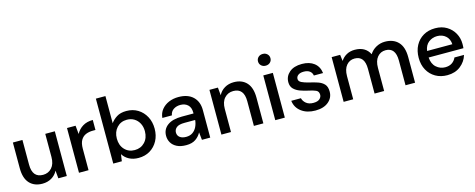

<svg xmlns="http://www.w3.org/2000/svg" viewBox="-34 -1382 5091 2056"><g transform="rotate(-15 2512.0 -354.0)"><path d="M250 12Q160 12 108.5 -44Q57 -100 57 -211V-496H163V-222Q163 -78 281 -78Q340 -78 378 -120Q416 -162 416 -240V-496H522V0H428L420 -87Q397 -41 352.5 -14.5Q308 12 250 12Z M657 0V-496H752L761 -402Q787 -451 833.5 -479.5Q880 -508 946 -508V-397H917Q873 -397 838.5 -382.5Q804 -368 783.5 -333.5Q763 -299 763 -238V0Z M1316 12Q1258 12 1213.5 -11Q1169 -34 1143 -76L1132 0H1037V-720H1143V-419Q1167 -454 1209 -481Q1251 -508 1317 -508Q1389 -508 1444 -474Q1499 -440 1530.5 -381Q1562 -322 1562 -247Q1562 -172 1530.5 -113.5Q1499 -55 1444 -21.5Q1389 12 1316 12ZM1298 -80Q1366 -80 1410 -126.5Q1454 -173 1454 -248Q1454 -297 1434 -335Q1414 -373 1379 -394.5Q1344 -416 1298 -416Q1230 -416 1186.5 -369Q1143 -322 1143 -248Q1143 -173 1186.5 -126.5Q1230 -80 1298 -80Z M1845 12Q1782 12 1741 -9Q1700 -30 1680 -64.5Q1660 -99 1660 -140Q1660 -212 1716 -254Q1772 -296 1876 -296H2006V-305Q2006 -363 1974.5 -392Q1943 -421 1893 -421Q1849 -421 1816.5 -399.5Q1784 -378 1777 -336H1671Q1676 -390 1707.5 -428.5Q1739 -467 1787.5 -487.5Q1836 -508 1894 -508Q1998 -508 2055 -453.5Q2112 -399 2112 -305V0H2020L2011 -85Q1990 -44 1950 -16Q1910 12 1845 12ZM1866 -74Q1909 -74 1938.5 -94.5Q1968 -115 1984.5 -149Q2001 -183 2005 -224H1887Q1824 -224 1797.5 -202Q1771 -180 1771 -147Q1771 -113 1796.5 -93.5Q1822 -74 1866 -74Z M2236 0V-496H2330L2338 -409Q2361 -455 2405.5 -481.5Q2450 -508 2508 -508Q2598 -508 2649.5 -452Q2701 -396 2701 -285V0H2596V-274Q2596 -418 2478 -418Q2419 -418 2380.5 -376Q2342 -334 2342 -256V0Z M2886 -590Q2856 -590 2836.5 -608.5Q2817 -627 2817 -655Q2817 -683 2836.5 -701.5Q2856 -720 2886 -720Q2916 -720 2935.5 -701.5Q2955 -683 2955 -655Q2955 -627 2935.5 -608.5Q2916 -590 2886 -590ZM2833 0V-496H2939V0Z M3277 12Q3183 12 3122 -34Q3061 -80 3052 -156H3159Q3167 -122 3197 -97.5Q3227 -73 3276 -73Q3324 -73 3346 -93Q3368 -113 3368 -139Q3368 -177 3337.5 -190.5Q3307 -204 3253 -215Q3211 -224 3169.5 -239Q3128 -254 3100.5 -281.5Q3073 -309 3073 -356Q3073 -421 3123 -464.5Q3173 -508 3263 -508Q3346 -508 3397.5 -468Q3449 -428 3458 -355H3356Q3351 -387 3326.5 -405Q3302 -423 3261 -423Q3221 -423 3199 -406.5Q3177 -390 3177 -364Q3177 -338 3207.5 -323Q3238 -308 3288 -296Q3338 -285 3380.5 -270.5Q3423 -256 3449 -228Q3475 -200 3475 -146Q3475 -145 3475 -144Q3475 -77 3422 -32.5Q3369 12 3277 12Z M3591 0V-496H3685L3694 -426Q3718 -464 3757.5 -486Q3797 -508 3849 -508Q3967 -508 4013 -415Q4040 -458 4085.5 -483Q4131 -508 4184 -508Q4277 -508 4330 -452Q4383 -396 4383 -285V0H4277V-274Q4277 -418 4167 -418Q4111 -418 4075.5 -376Q4040 -334 4040 -256V0H3934V-274Q3934 -418 3823 -418Q3768 -418 3732.5 -376Q3697 -334 3697 -256V0Z M4739 12Q4666 12 4609.5 -20.5Q4553 -53 4521 -111Q4489 -169 4489 -246Q4489 -324 4520.5 -383Q4552 -442 4608.5 -475Q4665 -508 4740 -508Q4813 -508 4867 -475.5Q4921 -443 4951 -389Q4981 -335 4981 -270Q4981 -260 4980.5 -248.5Q4980 -237 4979 -223H4593Q4598 -151 4640.5 -113.5Q4683 -76 4739 -76Q4784 -76 4814.5 -96.5Q4845 -117 4860 -152H4966Q4946 -82 4886.5 -35Q4827 12 4739 12ZM4739 -421Q4686 -421 4645 -389.5Q4604 -358 4595 -295H4875Q4872 -353 4834 -387Q4796 -421 4739 -421Z"/></g></svg>

Font: Firefly Display Medium
Style: Regular
Weight: 500
Designer: Colophon Foundry, Jonny Pinhorn
Foundry: Colophon Foundry
Version: Version 1.200; ttfautohint (v1.8.3)